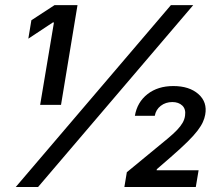

<svg xmlns="http://www.w3.org/2000/svg" viewBox="-20 -748 889 768"><path d="M290 -727.5 224.1 -328.6H140.6L195.8 -658.2H191.4L93.3 -593.3L105.5 -667L198.2 -727.5ZM43 0 663.6 -727.5H752.9L132.3 0ZM477.5 0 487.3 -59.1 650.4 -193.4Q673.8 -212.9 688.2 -228Q702.6 -243.2 710.4 -256.8Q718.3 -270.5 720.2 -285.2Q724.1 -311.5 709.2 -325.7Q694.3 -339.8 669.4 -339.8Q642.6 -339.8 623 -324.7Q603.5 -309.6 599.1 -284.7H519.5Q528.8 -339.4 570.1 -371.6Q611.3 -403.8 673.3 -403.8Q737.3 -403.8 773.7 -371.6Q810.1 -339.4 800.8 -289.1Q798.3 -274.9 791.5 -259.8Q784.7 -244.6 770.3 -225.6Q755.9 -206.5 730 -180.9Q704.1 -155.3 663.1 -119.6L607.4 -71.3L606.4 -66.9H774.4L763.2 0Z"/></svg>

Font: Inter 16pt Medium
Style: Italic
Weight: 500
Italic angle: -9.3988°
Version: Version 4.001;git-66647c0bb